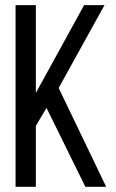

<svg xmlns="http://www.w3.org/2000/svg" viewBox="-20 -720 449 740"><path d="M309.1 0 159.2 -304.2 118.2 -234.9V0H40V-700.2H118.2V-361.8L304.2 -700.2H382.8L206.1 -380.9L389.2 0Z"/></svg>

Font: Bebas Neue Regular
Style: Regular
Weight: 400
Designer: Ryoichi Tsunekawa
Foundry: Ryoichi Tsunekawa
Version: Version 001.003